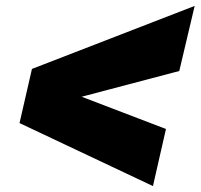

<svg xmlns="http://www.w3.org/2000/svg" viewBox="-20 -619 678 649"><path d="M638 -599 586 -379 256 -292 541 -183 497 10 46 -203 88 -386Z"/></svg>

Font: Elaine Sans Black
Style: Italic
Weight: 900
Italic angle: -13°
Designer: Wei Huang
Foundry: Wei Huang
Version: Version 2.001;December 24, 2019;FontCreator 12.0.0.2547 64-b